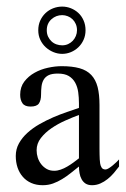

<svg xmlns="http://www.w3.org/2000/svg" viewBox="-20 -544 375 571"><path d="M334 -48.8Q327.1 -39.6 318.6 -29.5Q310.1 -19.5 300 -11.5Q290 -3.4 278.3 1.7Q266.6 6.8 253.9 6.8Q242.2 6.8 234.6 2Q227.1 -2.9 222.7 -11Q218.3 -19 216.6 -28.8Q214.8 -38.6 214.8 -48.8Q202.6 -39.1 190.4 -29.3Q178.2 -19.5 165 -11.5Q151.9 -3.4 137.7 1.7Q123.5 6.8 106.9 6.8Q87.9 6.8 73 0.2Q58.1 -6.3 47.9 -18.1Q37.6 -29.8 32.2 -45.7Q26.9 -61.5 26.9 -80.1Q26.9 -100.6 36.4 -117.7Q45.9 -134.8 61.5 -148.9Q77.1 -163.1 97.2 -174.6Q117.2 -186 138.2 -195.1Q159.2 -204.1 179.2 -210.9Q199.2 -217.8 214.8 -223.1V-236.8Q214.8 -253.9 212.6 -269.8Q210.4 -285.6 203.6 -298.1Q196.8 -310.5 184.6 -317.9Q172.4 -325.2 151.9 -325.2Q134.8 -325.2 125 -320.6Q115.2 -315.9 110.1 -307.4Q105 -298.8 103.5 -287.4Q102.1 -275.9 102.1 -262.2Q102.1 -245.6 95.7 -236.3Q89.4 -227.1 70.8 -227.1Q53.7 -227.1 46.9 -236.8Q40 -246.6 40 -262.2Q40 -285.2 52.2 -301.3Q64.5 -317.4 82.8 -327.6Q101.1 -337.9 122.6 -342.5Q144 -347.2 163.1 -347.2Q194.8 -347.2 216.6 -341.1Q238.3 -335 251.5 -321Q264.6 -307.1 270.3 -285.2Q275.9 -263.2 275.9 -231.9V-117.2Q275.9 -109.9 275.9 -101.6Q275.9 -93.3 276.1 -85.2Q276.4 -77.1 276.6 -70.1Q276.9 -63 277.8 -58.1Q278.8 -51.3 282.2 -45.7Q285.6 -40 293.9 -40Q297.9 -40 303.7 -43.7Q309.6 -47.4 315.4 -52.2Q321.3 -57.1 326.4 -62Q331.5 -66.9 334 -69.8ZM214.8 -202.1Q196.3 -195.3 174.3 -185.5Q152.3 -175.8 133.3 -162.8Q114.3 -149.9 101.6 -133.5Q88.9 -117.2 88.9 -97.2Q88.9 -85.9 92.3 -75.2Q95.7 -64.5 102.5 -55.7Q109.4 -46.9 118.9 -41.5Q128.4 -36.1 141.1 -36.1Q150.9 -36.1 160.6 -39.6Q170.4 -43 179.9 -48.6Q189.5 -54.2 198.5 -60.8Q207.5 -67.4 214.8 -73.2ZM234.4 -454.1Q234.4 -438.5 228.5 -425.5Q222.7 -412.6 212.9 -403.3Q203.1 -394 190.7 -388.9Q178.2 -383.8 165 -383.8Q151.9 -383.8 139.2 -388.9Q126.5 -394 116.2 -403.3Q106 -412.6 99.9 -425.5Q93.8 -438.5 93.8 -454.1Q93.8 -469.7 99.6 -482.7Q105.5 -495.6 115.2 -504.9Q125 -514.2 137.9 -519.3Q150.9 -524.4 165 -524.4Q178.2 -524.4 190.7 -519.5Q203.1 -514.6 212.9 -505.6Q222.7 -496.6 228.5 -483.4Q234.4 -470.2 234.4 -454.1ZM209 -454.1Q209 -464.4 205.3 -472.7Q201.7 -481 195.6 -486.8Q189.5 -492.7 181.4 -495.8Q173.3 -499 165 -499Q146.5 -499 132.8 -486.6Q119.1 -474.1 119.1 -454.1Q119.1 -443.4 123 -435.1Q127 -426.8 133.3 -420.9Q139.6 -415 147.9 -412.1Q156.2 -409.2 165 -409.2Q174.3 -409.2 182.4 -412.8Q190.4 -416.5 196.3 -422.6Q202.1 -428.7 205.6 -437Q209 -445.3 209 -454.1Z"/></svg>

Font: Scheherazade
Style: Regular
Weight: 400
Designer: SIL International
Foundry: SIL International
Version: Version 2.100 (build 932/914)